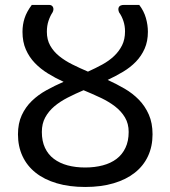

<svg xmlns="http://www.w3.org/2000/svg" viewBox="-20 -736 678 764"><path d="M319 -69.5Q357 -69.5 389 -78Q421 -86.5 443.8 -103.8Q466.5 -121 479.2 -147.8Q492 -174.5 492 -211Q492 -244 477.2 -268.8Q462.5 -293.5 437.5 -312.8Q412.5 -332 380 -347.2Q347.5 -362.5 312.5 -377Q279.5 -363 249.2 -347.5Q219 -332 196.2 -312.8Q173.5 -293.5 160 -268.8Q146.5 -244 146.5 -211Q146.5 -174.5 159 -147.8Q171.5 -121 194.5 -103.8Q217.5 -86.5 249 -78Q280.5 -69.5 319 -69.5ZM534 -716.5Q552.5 -692.5 560.5 -664.5Q568.5 -636.5 568.5 -609.5Q568.5 -571.5 555.5 -542.2Q542.5 -513 520.8 -490.5Q499 -468 469.8 -450.5Q440.5 -433 408.5 -418Q443.5 -402 475.8 -383.2Q508 -364.5 532.8 -339Q557.5 -313.5 572.2 -280Q587 -246.5 587 -201.5Q587 -153.5 569 -114.8Q551 -76 516.5 -48.8Q482 -21.5 432.2 -6.8Q382.5 8 319 8Q255.5 8 205.8 -6.8Q156 -21.5 121.8 -48.8Q87.5 -76 69.5 -114.8Q51.5 -153.5 51.5 -201.5Q51.5 -245 66.5 -277.5Q81.5 -310 106.5 -334.2Q131.5 -358.5 164.5 -376.8Q197.5 -395 233 -410.5Q200 -425.5 170.5 -443.8Q141 -462 118.5 -485.5Q96 -509 82.8 -539.2Q69.5 -569.5 69.5 -609.5Q69.5 -638 77.8 -663.5Q86 -689 106.5 -716.5H175Q186.5 -716.5 190.8 -707.8Q195 -699 189.5 -687.5Q179.5 -672.5 173 -653Q166.5 -633.5 166.5 -609.5Q166.5 -578 179.8 -554.5Q193 -531 215.5 -512.8Q238 -494.5 267.5 -479.8Q297 -465 330 -451Q360 -464.5 387 -479.2Q414 -494 434 -513Q454 -532 465.8 -555.8Q477.5 -579.5 477.5 -611Q477.5 -633 471 -652.5Q464.5 -672 454 -686.5Q448.5 -699 453 -707.8Q457.5 -716.5 474.5 -716.5Z"/></svg>

Font: Lato
Style: Regular
Weight: 400
Designer: Lukasz Dziedzic with Adam Twardoch and Botio Nikoltchev
Foundry: tyPoland Lukasz Dziedzic
Version: Version 2.015; 2015-08-06; http://www.latofonts.com/